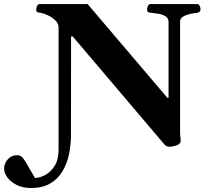

<svg xmlns="http://www.w3.org/2000/svg" viewBox="-160 -713 1019 952"><path d="M-5.4 219.2Q-47.4 219.2 -77.6 203.9Q-107.9 188.5 -123.8 166.3Q-139.6 144 -139.6 124Q-139.6 96.7 -121.1 76.7Q-102.5 56.6 -77.1 56.6Q-62.5 56.6 -53.2 63.7Q-43.9 70.8 -30 94.7Q-16.1 118.7 13.2 169.4Q35.2 169.4 62.7 155.5Q90.3 141.6 110.4 110.4Q130.4 79.1 130.4 27.8V-576.4Q130.4 -597.2 113.3 -613Q96.2 -628.9 74.2 -638.7Q52.2 -648.4 37.1 -649.9Q26.9 -650.9 23.2 -654.1Q19.5 -657.2 19.5 -668Q19.5 -673.3 23.7 -683.1Q27.8 -692.9 36.1 -692.9H274.4L669.9 -228H675.8V-602.5Q675.8 -623.5 659.7 -632.8Q643.7 -642.1 623 -645.3Q602.2 -648.4 586.9 -649.9Q576.7 -650.9 573 -654.1Q569.3 -657.2 569.3 -668Q569.3 -673.3 573.5 -683.1Q577.6 -692.9 585.9 -692.9H817.9Q826.2 -692.9 830.3 -683.1Q834.5 -673.3 834.5 -668Q834.5 -651.9 818.4 -649.9Q803.7 -648.4 783.4 -644Q763.2 -639.6 748 -630.6Q732.9 -621.6 732.9 -605V-55.3Q732.9 -46 733.9 -39.9Q734.9 -33.8 735.8 -19.5Q737.3 -0.5 717.3 7.1Q697.3 14.6 682.1 14.6Q664.6 14.6 655.8 3.9L200.7 -532.2H192.4L191.9 -43Q191.9 7.3 181.6 54.2Q171.4 101.1 148.4 138.4Q125.5 175.8 87.6 197.5Q49.8 219.2 -5.4 219.2Z"/></svg>

Font: Gelasio
Style: Regular
Weight: 400
Designer: Eben Sorkin
Foundry: Eben Sorkin
Version: Version 1.008